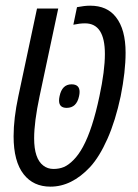

<svg xmlns="http://www.w3.org/2000/svg" viewBox="-20 -660 497 689"><path d="M303.7 -639.6Q364.3 -639.6 396 -598.6Q430.7 -554.7 430.7 -470.7Q430.7 -403.3 413.1 -314.9Q394.5 -227.1 365.7 -162.1Q336.9 -97.2 303.2 -60.5Q237.3 9.8 161.1 9.8Q99.6 9.8 64.9 -34.7Q28.8 -80.6 28.8 -170.9Q28.8 -234.9 45.9 -314.9L112.8 -629.4H189L122.1 -314.9Q102.5 -222.7 102.5 -163.6Q102.5 -90.8 135.3 -65.9Q150.9 -53.7 171.9 -53.7Q192.9 -53.7 209.5 -60.8Q226.1 -67.9 244.1 -86.2Q262.2 -104.5 277.8 -133.3Q312 -196.3 336.9 -314.9Q356.4 -406.2 356.4 -466.3Q356.4 -576.2 285.2 -576.2Q266.1 -576.2 243.2 -571.3L256.3 -634.3Q283.2 -639.6 303.7 -639.6ZM236.8 -357.4Q265.6 -357.4 265.6 -330.1Q265.6 -323.2 263.7 -314.9Q254.9 -272.9 219.2 -272.9Q191.9 -272.9 191.9 -299.3Q191.9 -306.2 193.8 -314.9Q202.6 -357.4 236.8 -357.4Z"/></svg>

Font: Open Sans Hebrew Condensed
Style: Italic
Weight: 400
Width: 3
Italic angle: -12°
Foundry: Ascender Corporation, Yanek Iontef
Version: Version 2.001;PS 002.001;hotconv 1.0.70;makeotf.lib2.5.58329